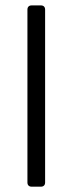

<svg xmlns="http://www.w3.org/2000/svg" viewBox="-20 -700 272 721"><path d="M98.6 1H133.8C143.6 1 149.4 -4.9 149.4 -14.6V-664.1C149.4 -673.8 143.6 -679.7 133.8 -679.7H98.6C88.9 -679.7 83 -673.8 83 -664.1V-14.6C83 -4.9 88.9 1 98.6 1Z"/></svg>

Font: Ed Sans Neue Light
Style: Regular
Weight: 300
Designer: Stephen Hutchings
Version: Version 1.004;PS 001.004;hotconv 1.0.88;makeotf.lib2.5.64775